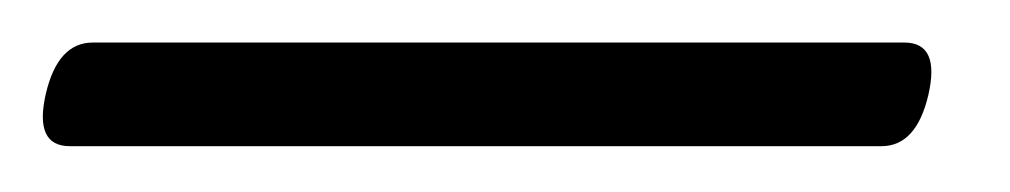

<svg xmlns="http://www.w3.org/2000/svg" viewBox="-75 70 463 88"><path d="M-54 113Q-48.5 89.5 -32.5 89.5H339.5Q356 89.5 350.5 113.5Q345 137 329 137H-43Q-59.5 137 -54 113Z"/></svg>

Font: Fraunces 144pt S050 SemiBold
Style: Italic
Weight: 600
Italic angle: -16°
Version: Version 1.000; ttfautohint (v1.8.3)